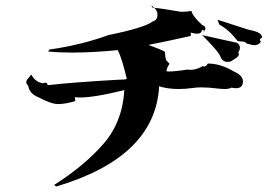

<svg xmlns="http://www.w3.org/2000/svg" viewBox="-20 -703 977 701"><path d="M185 -22 178 -28Q287 -97 357 -177Q427 -257 434 -374Q325 -347 271 -347L253 -348Q255 -339 255 -334Q219 -323 192 -323Q167 -323 120 -348Q87 -361 83 -390Q76 -396 76 -403Q76 -411 85 -419L94 -431Q109 -403 137 -399Q142 -401 146 -401Q153 -401 154 -392Q240 -402 413 -412Q438 -412 443 -415Q425 -491 410 -520Q318 -511 244 -511Q196 -511 156 -515L160 -522Q278 -539 376 -575Q509 -602 538 -625Q555 -630 555 -649Q555 -669 532 -683L537 -675Q580 -671 628 -662Q636 -660 646 -660Q660 -660 679 -663Q683 -644 718 -612Q730 -607 730 -600Q730 -593 721 -586Q728 -589 728 -591Q728 -593 717 -593Q716 -580 699 -580Q690 -580 676 -584L677 -576Q677 -571 674 -571H673Q579 -550 522 -539Q569 -522 582 -514Q583 -494 587 -483L599 -470Q588 -454 588 -443Q590 -442 598 -442Q616 -442 665 -449Q670 -448 676 -448Q697 -448 721 -462Q723 -460 726 -460Q732 -460 739 -471Q785 -471 832 -443Q867 -428 867 -406Q867 -381 842 -381Q834 -381 825 -383Q817 -378 799 -378L782 -379Q742 -384 716 -384Q698 -384 686 -382Q658 -378 632 -378Q592 -378 561 -388Q547 -129 185 -22ZM811 -477Q794 -477 786 -493Q783 -510 718 -575Q806 -555 845 -547Q856 -540 856 -529Q856 -521 850 -511Q852 -508 852 -504Q852 -498 841 -490.5Q830 -483 823 -479Q817 -477 811 -477ZM909 -538Q902 -538 893 -541Q877 -544 877 -547V-548Q877 -551 848 -553Q814 -596 781 -613L774 -631L889 -594Q937 -586 937 -566Q929 -562 929 -557Q929 -554 933 -551Q924 -538 909 -538Z"/></svg>

Font: Xiangcui Kesong Xiangcui Kesong
Style: Regular
Weight: 400
Version: Version 1.501;March 28, 2024;FontCreator 14.0.0.2814 64-bit